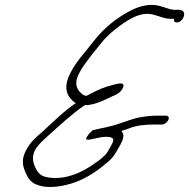

<svg xmlns="http://www.w3.org/2000/svg" viewBox="-20 -723 765 777"><path d="M284 -307C285 -307 286 -307 287 -306C242 -276 193 -228 154 -192C122 -164 101 -147 83 -110C66 -76 73 -48 82 -28C91 -6 104 17 131 25C161 38 210 35 249 25C303 13 357 -18 400 -54C429 -78 438 -84 460 -125C483 -163 484 -179 471 -193C481 -196 492 -200 501 -203C533 -216 568 -219 605 -219H634C645 -219 656 -227 661 -237C666 -247 662 -255 651 -255H622C594 -255 572 -253 546 -248C520 -244 489 -231 463 -223C428 -210 391 -205 355 -196C345 -187 336 -177 331 -168C321 -151 347 -159 362 -162C380 -166 401 -171 420 -169C443 -165 444 -159 426 -127C408 -94 405 -95 382 -75C342 -46 304 -21 254 -9C220 0 183 -1 158 -9C137 -16 127 -35 120 -52C96 -109 143 -144 174 -173C220 -214 272 -263 321 -296C322 -296 323 -297 324 -298C333 -297 341 -298 349 -300C380 -306 408 -321 434 -333C447 -339 464 -345 473 -360C494 -393 462 -387 436 -379C403 -371 380 -361 347 -344L330 -335C324 -336 320 -337 315 -340C294 -357 277 -379 299 -424C309 -444 320 -460 334 -478C353 -505 373 -527 394 -554C414 -579 443 -603 468 -621C503 -645 553 -681 610 -661C626 -657 653 -645 674 -647H685C685 -641 682 -637 688 -634C705 -626 723 -645 725 -662C728 -679 713 -686 689 -683C684 -683 678 -684 668 -686C646 -692 629 -701 600 -703C566 -705 529 -692 499 -675C451 -649 403 -611 366 -565C354 -550 343 -537 335 -526L304 -488C288 -467 275 -448 263 -424C233 -363 254 -329 284 -307Z"/></svg>

Font: Stray Cat
Style: SuObl
Weight: 400
Version: Version 1.0